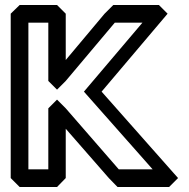

<svg xmlns="http://www.w3.org/2000/svg" viewBox="-20 -717 758 771"><path d="M593 -37H457L244 -282L209 -317L174 -282V-37H94V-626H174V-392L209 -357L244 -392L441 -626H552L317 -349ZM659 34 695 -2 388 -349 653 -662 618 -697H435L400 -662L244 -476V-662L209 -697H59L23 -662V-2L59 34H209L244 -2V-200L417 -2L452 34Z"/></svg>

Font: Hussar Press
Style: Bold
Weight: 700
Foundry: Cannot Into Space Fonts
Version: Version 1.43